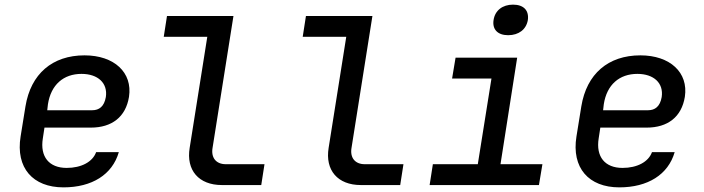

<svg xmlns="http://www.w3.org/2000/svg" viewBox="-20 -799 3040 829"><path d="M254 10C377 10 465 -45 493 -142H395C380 -100 331 -74 268 -74C192 -74 152 -122 165 -202L172 -248H372C463 -248 523 -294 537 -381C553 -486 473 -560 345 -560C206 -560 113 -480 90 -340L69 -210C47 -74 122 10 254 10ZM184 -323 187 -349C200 -433 254 -480 332 -480C403 -480 446 -440 437 -380C430 -339 408 -323 378 -323Z M938 0H1108L1122 -90H955C913 -90 890 -118 898 -162L988 -730H701L687 -640H875L799 -161C783 -64 838 0 938 0Z M1538 0H1708L1722 -90H1555C1513 -90 1490 -118 1498 -162L1588 -730H1301L1287 -640H1475L1399 -161C1383 -64 1438 0 1538 0Z M2174 -647C2220 -647 2252 -672 2259 -712C2265 -754 2241 -779 2195 -779C2150 -779 2117 -754 2111 -712C2105 -672 2129 -647 2174 -647ZM1835 0H2307L2322 -90H2141L2213 -550H1947L1932 -460H2102L2043 -90H1849Z M2654 10C2777 10 2865 -45 2893 -142H2795C2780 -100 2731 -74 2668 -74C2592 -74 2552 -122 2565 -202L2572 -248H2772C2863 -248 2923 -294 2937 -381C2953 -486 2873 -560 2745 -560C2606 -560 2513 -480 2490 -340L2469 -210C2447 -74 2522 10 2654 10ZM2584 -323 2587 -349C2600 -433 2654 -480 2732 -480C2803 -480 2846 -440 2837 -380C2830 -339 2808 -323 2778 -323Z"/></svg>

Font: JetBrains Mono Medium
Style: Italic
Weight: 436
Italic angle: -9°
Monospace: yes
Designer: Philipp Nurullin, Konstantin Bulenkov
Foundry: JetBrains
Version: Version 2.305